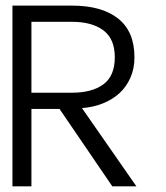

<svg xmlns="http://www.w3.org/2000/svg" viewBox="-20 -657 586 677"><path d="M460.9 0H376L189.9 -272.9H90.8V0H23.9V-637.2H233.9Q338.9 -637.2 396.5 -591.6Q454.1 -545.9 454.1 -455.1Q454.1 -415 439.9 -383.1Q425.8 -351.1 401.4 -328.6Q377 -306.2 343 -292.5Q309.1 -278.8 269 -275.9ZM384.8 -455.1Q384.8 -520 344.5 -550Q304.2 -580.1 233.9 -580.1H90.8V-330.1H233.9Q304.2 -330.1 344.5 -359.6Q384.8 -389.2 384.8 -455.1Z"/></svg>

Font: Anonymous Pro
Style: Regular
Weight: 400
Monospace: yes
Designer: Mark Simonson
Version: Version 1.003